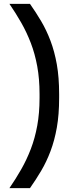

<svg xmlns="http://www.w3.org/2000/svg" viewBox="-20 -860 374 1000"><path d="M288 -350Q288 -263 276 -195.5Q264 -128 243 -72.5Q222 -17 194.5 29.5Q167 76 136 120H29Q62 72 90.5 22Q119 -28 140.5 -84Q162 -140 174 -205.5Q186 -271 186 -350V-370Q186 -449 174 -514.5Q162 -580 140.5 -636Q119 -692 90.5 -742Q62 -792 29 -840H136Q167 -796 194.5 -749.5Q222 -703 243 -647.5Q264 -592 276 -524.5Q288 -457 288 -370Z"/></svg>

Font: Cooper Hewitt
Style: Regular
Weight: 707
Designer: Village Type and Design LLC
Foundry: Cooper Hewitt Smithsonian Design Museum
Version: 1.000